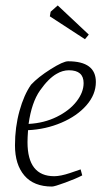

<svg xmlns="http://www.w3.org/2000/svg" viewBox="-20 -676 376 705"><path d="M83 -198Q81 -170 81 -154Q81 -29 179 -29Q202 -29 236.5 -40.5Q271 -52 276 -54L282 -32Q259 -20 219.5 -5.5Q180 9 171 9Q104 9 69.5 -31.5Q35 -72 35 -142Q35 -209 51.5 -268.5Q68 -328 94 -365Q120 -393 166 -422Q212 -451 230 -451Q332 -451 332 -375Q332 -329 297.5 -289.5Q263 -250 205.5 -225.5Q148 -201 83 -198ZM85 -221Q142 -224 188.5 -247Q235 -270 261 -303.5Q287 -337 287 -371Q287 -418 233 -418Q210 -418 188 -405Q158 -388 127 -344Q96 -300 85 -221ZM163 -616 166 -633 192 -656 306 -549 292 -532Z"/></svg>

Font: Grenze ExtraLight
Style: Italic
Weight: 275
Italic angle: -10°
Designer: Renata Polastri
Foundry: Omnibus-Type
Version: Version 1.002; ttfautohint (v1.8)